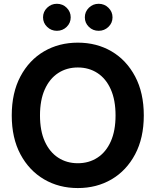

<svg xmlns="http://www.w3.org/2000/svg" viewBox="-20 -958 801 989"><path d="M380.9 10.7Q283.7 10.7 206.8 -34.4Q129.9 -79.6 85.2 -163.3Q40.5 -247.1 40.5 -363.3Q40.5 -480 85.2 -564.2Q129.9 -648.4 206.8 -693.4Q283.7 -738.3 380.9 -738.3Q478 -738.3 554.7 -693.4Q631.3 -648.4 676 -564.2Q720.7 -480 720.7 -363.3Q720.7 -247.1 676 -163.1Q631.3 -79.1 554.7 -34.2Q478 10.7 380.9 10.7ZM380.9 -117.2Q438 -117.2 481.9 -145.8Q525.9 -174.3 550.5 -229.2Q575.2 -284.2 575.2 -363.3Q575.2 -442.9 550.5 -498Q525.9 -553.2 481.9 -581.8Q438 -610.4 380.9 -610.4Q323.7 -610.4 279.8 -581.8Q235.8 -553.2 210.9 -498Q186 -442.9 186 -363.3Q186 -284.2 210.9 -229.2Q235.8 -174.3 279.8 -145.8Q323.7 -117.2 380.9 -117.2ZM488.3 -799.3Q458.5 -799.3 437.7 -819.6Q417 -839.8 417 -868.7Q417 -897.5 437.7 -918Q458.5 -938.5 488.3 -938.5Q517.6 -938.5 538.6 -918Q559.6 -897.5 559.6 -868.7Q559.6 -839.8 538.6 -819.6Q517.6 -799.3 488.3 -799.3ZM272.9 -799.3Q243.7 -799.3 222.7 -819.6Q201.7 -839.8 201.7 -868.7Q201.7 -897.5 222.7 -918Q243.7 -938.5 272.9 -938.5Q302.7 -938.5 323.5 -918Q344.2 -897.5 344.2 -868.7Q344.2 -839.8 323.5 -819.6Q302.7 -799.3 272.9 -799.3Z"/></svg>

Font: Inter Cardless Tabular Bold
Style: Bold
Weight: 700
Designer: Rasmus Andersson
Foundry: rsms
Version: Version 4.000;git-4fc901f